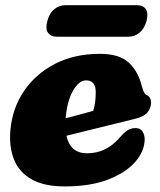

<svg xmlns="http://www.w3.org/2000/svg" viewBox="-20 -688 602 724"><path d="M525.5 -163Q525.5 -119 490.5 -78.2Q455.5 -37.5 388.2 -11.2Q321 15 224.5 15Q146.5 15 99.2 -11.8Q52 -38.5 33 -86Q14 -133.5 19 -195.5Q26 -278.5 69.8 -343.8Q113.5 -409 187 -447Q260.5 -485 356.5 -485Q430 -485 465.5 -452Q501 -419 514.5 -364Q517.5 -353 521.5 -343.5Q525.5 -334 530.5 -331Q539 -327.5 544.2 -320.2Q549.5 -313 549.5 -300Q549.5 -281.5 536.8 -265Q524 -248.5 489.5 -240Q457 -232 412.5 -221Q368 -210 320 -198.2Q272 -186.5 230.5 -176Q245 -110 308.5 -110Q345.5 -110 376 -125.2Q406.5 -140.5 428.5 -166Q447.5 -188 460.5 -196.5Q473.5 -205 491.5 -205Q509.5 -205 517.5 -192Q525.5 -179 525.5 -163ZM304.5 -385Q278 -385 255.5 -346.2Q233 -307.5 227.5 -242Q255 -249 282.5 -256.5Q310 -264 331.5 -270Q341 -299 341 -341Q341 -385 304.5 -385ZM158.5 -608.5Q166 -638 184.5 -653.2Q203 -668.5 227.5 -668.5H495.5Q520 -668.5 530 -653.2Q540 -638 532.5 -609Q524.5 -580 506.2 -564.8Q488 -549.5 463.5 -549.5H195.5Q171 -549.5 160.8 -564.8Q150.5 -580 158.5 -608.5Z"/></svg>

Font: Fraunces 9pt SuperSoft Black
Style: Italic
Weight: 900
Italic angle: -16°
Version: Version 1.000;[0bf87f6ff]